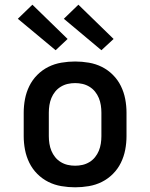

<svg xmlns="http://www.w3.org/2000/svg" viewBox="-20 -790 640 818"><path d="M300 8Q271 8 241.5 3Q212 -2 186 -15Q160 -28 139 -49Q118 -70 105 -96.5Q92 -123 86.5 -152Q81 -181 81 -210V-310Q81 -339 86.5 -368Q92 -397 105 -423.5Q118 -450 139 -471Q160 -492 186 -505Q212 -518 241.5 -523Q271 -528 300 -528Q329 -528 358.5 -523Q388 -518 414 -505Q440 -492 461 -471Q482 -450 495 -423.5Q508 -397 513.5 -368Q519 -339 519 -310V-210Q519 -181 513.5 -152Q508 -123 495 -96.5Q482 -70 461 -49Q440 -28 414 -15Q388 -2 358.5 3Q329 8 300 8ZM300 -84Q316 -84 331.5 -87.5Q347 -91 361 -99.5Q375 -108 385 -120.5Q395 -133 401 -147.5Q407 -162 409.5 -178Q412 -194 412 -210V-310Q412 -326 409.5 -342Q407 -358 401 -372.5Q395 -387 385 -399.5Q375 -412 361 -420.5Q347 -429 331.5 -432.5Q316 -436 300 -436Q284 -436 268.5 -432.5Q253 -429 239 -420.5Q225 -412 215 -399.5Q205 -387 199 -372.5Q193 -358 190.5 -342Q188 -326 188 -310V-210Q188 -194 190.5 -178Q193 -162 199 -147.5Q205 -133 215 -120.5Q225 -108 239 -99.5Q253 -91 268.5 -87.5Q284 -84 300 -84ZM412 -576 252 -710 314 -770 464 -624ZM217 -576 56 -710 118 -770 268 -624Z"/></svg>

Font: Iosevka Etoile Semibold
Style: Regular
Weight: 600
Designer: Belleve Invis
Foundry: Belleve Invis
Version: Version 22.1.2; ttfautohint (v1.8.4)